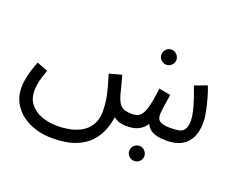

<svg xmlns="http://www.w3.org/2000/svg" viewBox="-120 -743 1449 1185"><g transform="rotate(20 604.5 -151.0)"><path d="M313 232Q256 232 205 216.5Q154 201 114.5 171Q75 141 52.5 98.5Q30 56 30 1Q30 -23 34.5 -50.5Q39 -78 48.5 -109.5Q58 -141 72 -176L144 -148Q134 -120 126.5 -95Q119 -70 115.5 -48Q112 -26 112 -6Q112 45 139.5 80Q167 115 213.5 132.5Q260 150 316 150Q384 150 430 134.5Q476 119 503 93.5Q530 68 541.5 37Q553 6 553 -26Q553 -70 546.5 -109Q540 -148 529.5 -185.5Q519 -223 507 -262L588 -284Q599 -246 605 -222.5Q611 -199 614.5 -185Q618 -171 621 -160Q632 -123 646.5 -105.5Q661 -88 680.5 -82.5Q700 -77 725 -77Q745 -77 760.5 -82Q776 -87 789.5 -106Q803 -125 813.5 -167Q824 -209 833 -282L909 -268Q906 -250 902 -224Q898 -198 894.5 -172.5Q891 -147 891 -130Q891 -116 897.5 -103.5Q904 -91 923.5 -84Q943 -77 982 -77Q1013 -77 1035.5 -81.5Q1058 -86 1070.5 -104.5Q1083 -123 1083 -163Q1083 -188 1075 -222.5Q1067 -257 1054 -296Q1041 -335 1026 -373L1107 -403Q1120 -371 1131.5 -330Q1143 -289 1151 -249Q1159 -209 1159 -179Q1159 -128 1145.5 -93Q1132 -58 1108 -36Q1084 -14 1051.5 -4.5Q1019 5 981 5Q946 5 920.5 -1Q895 -7 877.5 -19.5Q860 -32 850.5 -51.5Q841 -71 837 -97H871Q855 -61 835 -38.5Q815 -16 787.5 -5.5Q760 5 720 5Q689 5 667 -3.5Q645 -12 630.5 -25.5Q616 -39 608 -56.5Q600 -74 596 -92L637 -41Q632 7 615.5 55Q599 103 563.5 143.5Q528 184 467 208Q406 232 313 232ZM822 -435Q801 -435 786.5 -449.5Q772 -464 772 -484Q772 -504 786.5 -519Q801 -534 822 -534Q842 -534 856.5 -519Q871 -504 871 -484Q871 -464 856.5 -449.5Q842 -435 822 -435ZM839 191Q818 191 803.5 176.5Q789 162 789 142Q789 122 803.5 107Q818 92 839 92Q859 92 873.5 107Q888 122 888 142Q888 162 873.5 176.5Q859 191 839 191Z"/></g></svg>

Font: Farlight84_Sys_V01
Style: Regular
Weight: 400
Designer: Ryoko NISHIZUKA  (kana, bopomofo & ideographs); Paul D. Hunt (Latin, Greek & Cyrillic); Sandoll Communications , Soo-you
Foundry: Adobe
Version: Version 2.004;October 29, 2024;FontCreator 14.0.0.2814 64-bi